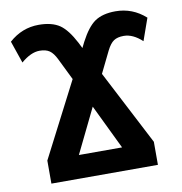

<svg xmlns="http://www.w3.org/2000/svg" viewBox="-79 -772 801 845"><g transform="rotate(-10 321.5 -349.0)"><path d="M308 -590 321 -564 334 -590Q366 -651 399 -674Q434 -698 492 -698Q568 -698 626 -646L591 -547Q550 -585 509 -585Q481 -585 464.5 -574Q448 -563 433 -533L386 -437L559 -103V0H83V-103L255 -437L208 -533Q194 -562 177.5 -573.5Q161 -585 133 -585Q94 -585 50 -547L16 -646Q74 -698 149 -698Q208 -698 243 -674Q276 -651 308 -590ZM224 -103H417L321 -302Z"/></g></svg>

Font: Libra Sans
Style: Bold
Weight: 700
Foundry: Context Ltd
Version: Version 1.000